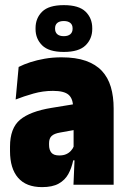

<svg xmlns="http://www.w3.org/2000/svg" viewBox="-20 -738 509 767"><path d="M273.5 0 278.5 -117 274 -119V-293.5L272 -308.5Q272 -343.5 254.2 -359.2Q236.5 -375 191.5 -375Q151.5 -375 113.5 -364.2Q75.5 -353.5 42.5 -340.5L54.5 -470.5Q75 -481 101.2 -489.5Q127.5 -498 158.8 -503.5Q190 -509 225.5 -509Q283 -509 322.8 -495Q362.5 -481 387 -454.8Q411.5 -428.5 422.8 -390.5Q434 -352.5 434 -304.5V0ZM148 9.5Q84.5 9.5 52.2 -27.8Q20 -65 20 -134.5V-152Q20 -226 60 -259.5Q100 -293 185.5 -307L286.5 -323.5L300.5 -223L220 -208.5Q196.5 -204.5 186.2 -194.8Q176 -185 176 -166V-159Q176 -139.5 185.2 -128.2Q194.5 -117 216.5 -117Q233 -117 244.2 -122Q255.5 -127 263.2 -135.5Q271 -144 275 -154L296 -97.5H272.5Q266 -66.5 252.8 -42.5Q239.5 -18.5 214.5 -4.5Q189.5 9.5 148 9.5ZM122 -622V-625.5Q122 -665.5 148.5 -691.5Q175 -717.5 235 -717.5Q295 -717.5 321.8 -691.5Q348.5 -665.5 348.5 -625.5V-622Q348.5 -583 321.8 -556.8Q295 -530.5 235 -530.5Q175 -530.5 148.5 -556.8Q122 -583 122 -622ZM200 -623Q200 -609 209 -601.2Q218 -593.5 235 -593.5Q251.5 -593.5 260.8 -601.2Q270 -609 270 -623V-625Q270 -639 260.8 -646.5Q251.5 -654 235 -654Q218 -654 209 -646.5Q200 -639 200 -625Z"/></svg>

Font: Anek Odia SemiCondensed ExtraBold
Style: Regular
Weight: 800
Width: 4
Designer: Yesha Goshar & Mahesh Sahu (Odia), Yesha Goshar (Latin)
Foundry: Ek Type
Version: Version 1.003